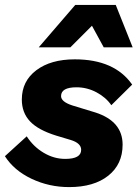

<svg xmlns="http://www.w3.org/2000/svg" viewBox="-28 -752 570 783"><path d="M130 -559 279 -732H444L513 -559H395L347 -647L259 -559ZM-8 -115 81 -196Q108 -154 150 -129Q192 -104 238 -104Q303 -104 303 -141Q303 -168 261 -181L201 -199Q127 -222 94 -257.5Q61 -293 61 -346Q61 -421 120 -465.5Q179 -510 277 -510Q439 -510 511 -407L426 -323Q404 -355 365.5 -375.5Q327 -396 284 -396Q221 -396 221 -360Q221 -337 267 -322L362 -293Q472 -257 472 -162Q472 -82 413.5 -35.5Q355 11 254 11Q172 11 100.5 -23Q29 -57 -8 -115Z"/></svg>

Font: Elaine Sans
Style: Bold Italic
Weight: 700
Italic angle: -13°
Designer: Wei Huang
Foundry: Wei Huang
Version: Version 2.001;December 24, 2019;FontCreator 12.0.0.2547 64-b